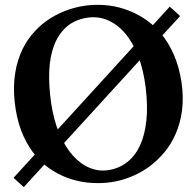

<svg xmlns="http://www.w3.org/2000/svg" viewBox="-20 -744 805 788"><path d="M77.6 23.9 35.6 -14.2 676.8 -716.8 719.2 -678.2ZM428.2 -46.4Q471.2 -53.7 503.4 -79.6Q535.6 -105.5 555.2 -148.2Q574.7 -190.9 580.8 -250Q586.9 -309.1 578.1 -383.3Q569.3 -456.5 547.1 -513.7Q524.9 -570.8 492.4 -608.4Q460 -646 419.2 -662.4Q378.4 -678.7 332.5 -670.4Q283.7 -661.6 251.5 -632.3Q219.2 -603 201.9 -557.6Q184.6 -512.2 182.1 -452.1Q179.7 -392.1 189.9 -321.3Q200.2 -250.5 223.6 -196Q247.1 -141.6 278.8 -106Q310.5 -70.3 349.1 -54.7Q387.7 -39.1 428.2 -46.4ZM725.1 -405.3Q733.9 -343.8 727.1 -291.3Q720.2 -238.8 701.4 -195.6Q682.6 -152.3 654.1 -118.2Q625.5 -84 590.6 -58.8Q555.7 -33.7 516.6 -18.1Q477.5 -2.4 438 3.4Q398.9 9.3 357.2 6.8Q315.4 4.4 275.1 -7.8Q234.9 -20 197.5 -43Q160.2 -65.9 129.6 -101.1Q99.1 -136.2 76.9 -184.3Q54.7 -232.4 44.4 -294.9Q33.7 -362.3 39.1 -418Q44.4 -473.6 62.3 -518.8Q80.1 -564 108.2 -598.6Q136.2 -633.3 170.7 -658Q205.1 -682.6 244.1 -698Q283.2 -713.4 322.8 -719.7Q362.8 -726.1 405.5 -723.4Q448.2 -720.7 489.7 -707.3Q531.2 -693.8 569.6 -669.4Q607.9 -645 639.4 -607.9Q670.9 -570.8 693.1 -520.5Q715.3 -470.2 725.1 -405.3Z"/></svg>

Font: Varendra
Style: Regular
Weight: 700
Designer: Jacob Thomas
Foundry: Bangla Type Foundry
Version: Version 1.008